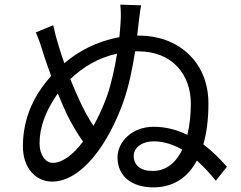

<svg xmlns="http://www.w3.org/2000/svg" viewBox="-20 -800 1040 830"><path d="M640 -61C587 -61 558 -86 558 -126C558 -157 587 -189 646 -189C690 -189 731 -174 768 -153C741 -98 700 -61 640 -61ZM443 -386C426 -339 406 -295 384 -256C362 -289 342 -326 324 -365C313 -389 299 -421 284 -458C338 -510 406 -551 486 -568C476 -506 462 -441 443 -386ZM230 -396C244 -362 258 -329 270 -304C291 -262 315 -221 339 -188C296 -131 250 -96 208 -96C177 -96 151 -130 151 -180C151 -250 177 -317 221 -383ZM573 -646 579 -698C582 -719 585 -753 590 -777L500 -780C503 -751 503 -732 501 -698C500 -680 498 -660 496 -639C399 -622 320 -579 258 -527C239 -581 221 -639 210 -691L135 -660C152 -621 160 -593 171 -557C179 -532 190 -503 201 -472C187 -456 174 -439 162 -423C114 -357 79 -270 79 -168C79 -73 135 -15 205 -15C335 -15 451 -183 514 -362C538 -431 553 -506 564 -578H578C724 -578 805 -479 805 -351C805 -305 800 -259 790 -217C747 -238 698 -252 644 -252C552 -252 488 -188 488 -119C488 -39 549 10 643 10C731 10 793 -34 831 -106C865 -76 892 -44 913 -19L961 -79C935 -109 901 -144 859 -176C874 -227 881 -287 881 -353C881 -538 744 -646 583 -646Z"/></svg>

Font: Noto Sans CJK KR Regular
Style: Regular
Weight: 400
Designer: Ryoko NISHIZUKA (kana & ideographs); Paul D. Hunt (Latin, Greek & Cyrillic); Wenlong ZHANG (bopomofo); Sandoll Communica
Foundry: Adobe Systems Incorporated
Version: Version 1.004;PS 1.004;hotconv 1.0.82;makeotf.lib2.5.63406